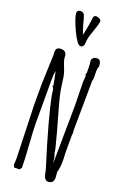

<svg xmlns="http://www.w3.org/2000/svg" viewBox="-189 -1070 755 1141"><g transform="rotate(20 188.5 -500.0)"><path d="M193.4 -999.5C189.9 -965.8 183.1 -924.8 172.9 -880.9L163.1 -908.2C152.3 -938.5 149.4 -955.6 143.1 -978L135.3 -998C127.9 -1008.3 117.2 -1010.3 104.5 -1007.8C93.3 -1004.4 90.3 -997.1 90.8 -988.8C91.3 -969.2 103 -936 125 -887.7C148.9 -837.4 167.5 -812 180.7 -812C195.8 -812 204.1 -823.7 204.1 -846.2C204.1 -861.8 209.5 -885.3 220.7 -916C227.1 -936.5 241.7 -973.1 241.7 -990.2C241.7 -1001 232.4 -1007.8 213.4 -1011.2C203.6 -1012.2 196.8 -1008.8 193.4 -999.5ZM307.6 -63C313.5 -79.1 316.9 -105 316.9 -144L314.9 -181.2V-301.8L316.9 -307.1C315.9 -316.4 314.9 -328.1 314.9 -334L317.9 -640.1C320.3 -647.5 321.8 -657.7 321.8 -671.4L320.8 -704.6C320.8 -716.3 322.8 -726.6 327.1 -734.4C327.1 -764.2 318.4 -778.3 301.8 -778.3C283.2 -778.3 272 -770.5 267.6 -754.9C270.5 -740.7 272 -714.8 272 -677.7L267.1 -664.1C270 -661.1 271.5 -658.7 272 -655.8L269 -618.7L272 -466.8L268.1 -127.4C268.1 -119.6 268.1 -111.8 267.6 -105.5C266.1 -109.9 265.1 -115.2 264.6 -121.1C262.7 -139.2 258.8 -153.3 254.4 -161.1C253.9 -176.8 248 -202.1 237.8 -237.3L226.6 -280.3C223.6 -292 216.8 -315.9 206.5 -351.6V-351.1C197.3 -382.8 188.5 -418 179.2 -449.2C171.4 -478 166 -501.5 162.6 -519C159.7 -537.1 156.2 -556.2 153.8 -578.1C151.4 -601.6 147.9 -618.7 144.5 -629.9V-629.4C141.1 -640.1 137.2 -651.9 131.8 -665C121.6 -689 116.2 -707.5 116.2 -723.6C116.2 -747.1 100.1 -757.8 81.1 -757.8C62 -757.8 48.3 -752 48.3 -727.5C48.3 -721.2 49.3 -713.9 49.3 -707.5L42.5 -522.9V-395L53.2 -55.7C53.2 -42 52.2 -21 50.8 -16.1L57.1 0H90.8L102.5 -13.7C102.5 -44.9 100.1 -95.2 95.7 -156.7C91.3 -217.8 88.9 -264.2 88.9 -294.9V-562C88.9 -587.9 90.3 -607.9 93.8 -622.6C93.8 -621.1 94.2 -620.1 94.7 -618.7L101.1 -588.9C103.5 -578.1 106 -564.5 109.9 -543C109.9 -542 110.4 -540.5 110.8 -540L106.9 -532.2C113.8 -525.4 117.7 -516.6 118.2 -505.4L119.6 -491.7C136.2 -399.9 176.3 -253.4 239.7 -51.3L239.3 -52.7L243.2 -33.7C248.5 -4.4 258.8 10.7 275.9 10.7C298.8 10.7 310.5 -2 310.5 -28.3Z"/></g></svg>

Font: Amatic Mod Bold ONEptTWO
Style: Bold
Weight: 700
Designer: David Occhino Design
Foundry: David Occhino Design
Version: Version 1.2